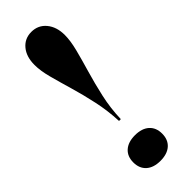

<svg xmlns="http://www.w3.org/2000/svg" viewBox="-221 -648 675 675"><g transform="rotate(-45 116.5 -310.0)"><path d="M112.1 -191.1Q109.7 -244.4 98.8 -294.8Q87.9 -345.2 74.6 -390.3Q61.3 -435.5 51.2 -473.4Q41.1 -511.3 41.1 -540.3Q41.1 -581.5 61.7 -606Q82.3 -630.6 115.3 -630.6Q149.2 -630.6 170.2 -605.2Q191.1 -579.8 191.1 -539.5Q191.1 -511.3 181.5 -473.4Q171.8 -435.5 158.5 -390.3Q145.2 -345.2 133.9 -294.8Q122.6 -244.4 121 -191.1ZM116.1 11.3Q82.3 11.3 63.3 -5.6Q44.4 -22.6 44.4 -52.4Q44.4 -82.3 63.3 -99.2Q82.3 -116.1 116.1 -116.1Q150 -116.1 169 -99.2Q187.9 -82.3 187.9 -52.4Q187.9 -22.6 169 -5.6Q150 11.3 116.1 11.3Z"/></g></svg>

Font: Playfair 144pt SemiCondensed ExtraBold
Style: Regular
Weight: 800
Width: 4
Designer: Claus Eggers Sørensen
Foundry: Claus Eggers Sørensen
Version: Version 2.203